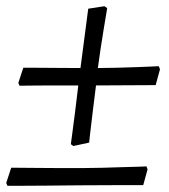

<svg xmlns="http://www.w3.org/2000/svg" viewBox="-37 -523 543 618"><path d="M308 -497Q308 -497 305 -478.5Q302 -460 297 -430.5Q292 -401 287 -367.5Q282 -334 278 -304Q307 -304 341 -305Q375 -306 405 -307Q435 -308 454.5 -309Q474 -310 474 -310L478 -300L464 -249Q416 -249 367.5 -248.5Q319 -248 272 -248Q267 -206 261.5 -163.5Q256 -121 253 -92.5Q250 -64 250 -64L199 -53L191 -59Q191 -59 195 -88.5Q199 -118 204.5 -161.5Q210 -205 215 -248Q173 -248 129.5 -248Q86 -248 56 -247.5Q26 -247 26 -247L22 -256L38 -305Q38 -305 66.5 -305Q95 -305 138 -304.5Q181 -304 222 -304Q228 -352 234.5 -399.5Q241 -447 247 -495L299 -503ZM438 22 424 73Q378 73 324 73Q270 73 216 73.5Q162 74 114.5 74.5Q67 75 33.5 75Q0 75 -13 75L-17 66L-1 17Q0 17 23.5 17Q47 17 82.5 17.5Q118 18 157 18Q196 18 228 18Q257 18 292.5 17Q328 16 359 15Q391 14 412.5 13.5Q434 13 434 12Z"/></svg>

Font: Alegreya
Style: Italic
Weight: 400
Italic angle: -7°
Designer: Juan Pablo del Peral
Foundry: Huerta Tipografica
Version: Version 2.009